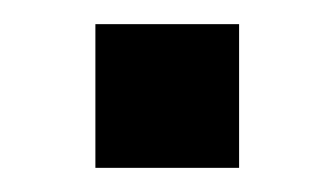

<svg xmlns="http://www.w3.org/2000/svg" viewBox="-20 -139 278 159"><path d="M59 -119H178V0H59Z"/></svg>

Font: wassup Sans
Style: Medium
Weight: 600
Version: Version 2.001